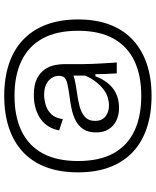

<svg xmlns="http://www.w3.org/2000/svg" viewBox="68 -740 756 933"><g transform="rotate(-90 446.5 -274.0)"><path d="M447 84Q360 84 291 61Q222 38 174 -7Q126 -52 100.5 -118.5Q75 -185 75 -273Q75 -361 100 -428Q125 -495 173.5 -540.5Q222 -586 291 -609Q360 -632 447 -632Q533 -632 602 -609Q671 -586 719 -540.5Q767 -495 792.5 -428Q818 -361 818 -273Q818 -185 792.5 -118.5Q767 -52 718.5 -7Q670 38 601.5 61Q533 84 447 84ZM447 34Q547 34 617.5 0Q688 -34 725.5 -102Q763 -170 763 -273Q763 -376 726 -444.5Q689 -513 618 -547.5Q547 -582 447 -582Q346 -582 275 -547.5Q204 -513 167 -444.5Q130 -376 130 -273Q130 -170 167 -102Q204 -34 275 0Q346 34 447 34ZM400 -123Q419 -123 439 -129Q459 -135 478 -149.5Q497 -164 514 -185.5Q531 -207 545 -238V-314L569 -311Q554 -296 525 -289.5Q496 -283 462 -278.5Q428 -274 397 -266Q366 -258 345.5 -240.5Q325 -223 325 -190Q325 -158 346 -140.5Q367 -123 400 -123ZM388 -74Q355 -74 328 -86.5Q301 -99 285 -123.5Q269 -148 269 -185Q269 -224 285 -248Q301 -272 328 -285.5Q355 -299 388 -305.5Q421 -312 454 -316Q489 -321 508.5 -326Q528 -331 536 -340.5Q544 -350 544 -366Q544 -385 533.5 -401.5Q523 -418 503 -428Q483 -438 451 -438Q427 -438 401 -430Q375 -422 356.5 -402Q338 -382 334 -347L279 -365Q284 -393 297.5 -415.5Q311 -438 333 -454Q355 -470 384.5 -479Q414 -488 451 -488Q502 -488 532 -472Q562 -456 577 -432.5Q592 -409 596.5 -384Q601 -359 601 -339V-247Q601 -226 602 -205Q603 -184 604 -163Q605 -142 606.5 -122Q608 -102 609 -85H556Q554 -114 553 -140Q552 -166 552 -189H542Q530 -156 509 -129.5Q488 -103 458 -88.5Q428 -74 388 -74Z"/></g></svg>

Font: Bricolage Grotesque ExtraLight
Style: Regular
Weight: 250
Designer: Mathieu Triay
Foundry: Atelier Triay
Version: Version 1.000;gftools[0.9.30]